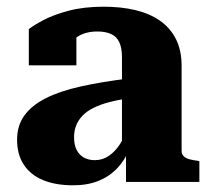

<svg xmlns="http://www.w3.org/2000/svg" viewBox="-20 -543 627 573"><path d="M366 -309V-250Q332 -245 305.5 -238Q279 -231 259 -221Q239 -211 226.5 -198Q214 -185 207.5 -169Q201 -153 201 -134Q201 -111 208.5 -96Q216 -81 230 -73Q244 -65 263 -65Q286 -65 305 -78Q324 -91 338.5 -113.5Q353 -136 365 -168L367 -100Q353 -65 329.5 -40.5Q306 -16 273.5 -3Q241 10 198 10Q146 10 108.5 -5.5Q71 -21 51 -51.5Q31 -82 31 -126Q31 -168 52.5 -198Q74 -228 116 -249.5Q158 -271 221 -285Q284 -299 366 -309ZM356 0V-99L344 -97V-372Q344 -400 336 -417Q328 -434 311.5 -441.5Q295 -449 271 -449Q235 -449 211.5 -433.5Q188 -418 175 -396Q167 -406 166 -415Q165 -424 169.5 -432.5Q174 -441 184 -447Q194 -453 208 -455V-348H66V-456Q81 -468 110.5 -483.5Q140 -499 185 -511Q230 -523 290 -523Q341 -523 383.5 -513Q426 -503 457 -481.5Q488 -460 505 -426.5Q522 -393 522 -346V-93Q522 -83 528 -77Q534 -71 544.5 -68Q555 -65 571 -63L575 -62V0Z"/></svg>

Font: Roboto Serif 36pt
Style: Bold
Weight: 700
Version: Version 1.008